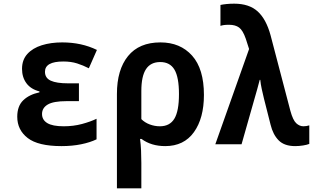

<svg xmlns="http://www.w3.org/2000/svg" viewBox="-20 -786 1729 1046"><path d="M315 10Q188 10 131 -34Q74 -78 74 -150Q74 -208 106.5 -239.5Q139 -271 195 -283V-288Q148 -300 124 -332.5Q100 -365 100 -411Q100 -460 129 -492Q158 -524 207.5 -539.5Q257 -555 319 -555Q424 -555 508 -514L464 -414Q433 -430 400 -440.5Q367 -451 325 -451Q225 -451 225 -395Q225 -361 256.5 -346.5Q288 -332 351 -332H410V-235H343Q271 -235 240 -216.5Q209 -198 209 -165Q209 -133 237.5 -115.5Q266 -98 327 -98Q380 -98 426.5 -110.5Q473 -123 506 -139V-27Q471 -10 422 0Q373 10 315 10Z M617 -274Q617 -406 677.5 -480.5Q738 -555 854 -555Q962 -555 1026.5 -483Q1091 -411 1091 -269Q1091 -142 1036.5 -66Q982 10 880 10Q804 10 751 -29H743Q747 1 748.5 34Q750 67 750 102V240H617ZM851 -98Q905 -98 930 -139.5Q955 -181 955 -273Q955 -365 930.5 -406.5Q906 -448 853 -448Q801 -448 775.5 -409.5Q750 -371 750 -290V-137Q769 -118 796 -108Q823 -98 851 -98Z M1588 10Q1529 10 1498 -21.5Q1467 -53 1454 -107L1418 -249Q1412 -274 1406 -301Q1400 -328 1398 -351H1395Q1389 -326 1381 -299Q1373 -272 1369 -257L1296 0H1153L1337 -519L1319 -575Q1303 -621 1282.5 -636Q1262 -651 1228 -651Q1211 -651 1200 -649.5Q1189 -648 1181 -645V-759Q1194 -762 1214 -764Q1234 -766 1256 -766Q1337 -766 1383.5 -724Q1430 -682 1454 -594L1562 -182Q1576 -131 1594 -114.5Q1612 -98 1633 -98Q1649 -98 1665 -103V-2Q1653 3 1631 6.5Q1609 10 1588 10Z"/></svg>

Font: Noto Sans Mono SemiCondensed
Style: Bold
Weight: 700
Width: 4
Designer: Monotype Design Team
Foundry: Monotype Imaging Inc.
Version: Version 2.014